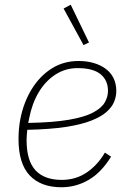

<svg xmlns="http://www.w3.org/2000/svg" viewBox="-20 -777 546 809"><path d="M239 12Q152 12 105 -38Q58 -88 58 -191Q58 -213 60 -235Q62 -257 66 -277Q80 -347 114 -402Q148 -457 198 -488.5Q248 -520 311 -520Q346 -520 375 -511.5Q404 -503 425.5 -487Q447 -471 458.5 -447.5Q470 -424 470 -394Q470 -371 461 -348.5Q452 -326 429 -305.5Q406 -285 364 -268.5Q322 -252 256 -242Q190 -232 95 -230Q94 -222 93 -208.5Q92 -195 92 -187Q92 -100 129.5 -59.5Q167 -19 240 -19Q299 -19 345 -50Q391 -81 422 -134L448 -117Q407 -50 353.5 -19Q300 12 239 12ZM307 -490Q255 -490 213 -462.5Q171 -435 143 -388Q115 -341 103 -279L99 -259Q205 -261 271 -272.5Q337 -284 372.5 -303Q408 -322 421.5 -345.5Q435 -369 435 -394Q435 -439 403.5 -464.5Q372 -490 307 -490ZM332 -587 248 -741 278 -757 355 -598Z"/></svg>

Font: IBM Plex Sans ExtraLight
Style: Italic
Weight: 250
Italic angle: -11.31°
Designer: Mike Abbink, Paul van der Laan, Pieter van Rosmalen
Foundry: Bold Monday
Version: Version 3.201